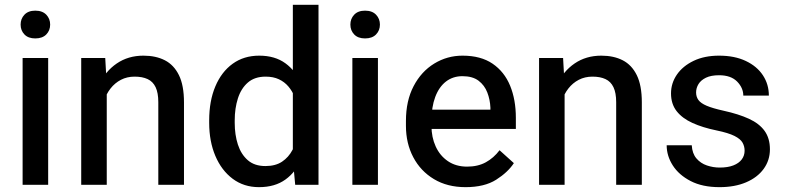

<svg xmlns="http://www.w3.org/2000/svg" viewBox="-20 -770 3273 800"><path d="M127 -725.6Q156.7 -725.6 172.9 -708.7Q189 -691.9 189 -667.5Q189 -643.1 172.9 -626.5Q156.7 -609.9 127 -609.9Q97.7 -609.9 81.8 -626.5Q65.9 -643.1 65.9 -667.5Q65.9 -691.9 81.8 -708.7Q97.7 -725.6 127 -725.6ZM180.7 0H74.2V-528.3H180.7Z M424.8 0H318.4V-528.3H418.5L424.8 -415.5ZM364.7 -284.7Q365.7 -358.9 392.3 -416Q418.9 -473.1 466.6 -505.6Q514.2 -538.1 577.6 -538.1Q629.4 -538.1 667 -518.8Q704.6 -499.5 725.6 -456.8Q746.6 -414.1 746.6 -343.3V0H639.6V-344.2Q639.6 -383.3 628.4 -406.7Q617.2 -430.2 595.2 -440.4Q573.2 -450.7 541 -450.7Q509.3 -450.7 483.9 -437.5Q458.5 -424.3 440.4 -401.1Q422.4 -377.9 412.8 -347.9Q403.3 -317.9 403.3 -283.7Z M1059.1 9.8Q996.1 9.8 949.5 -25.1Q902.8 -60.1 877.2 -120.6Q851.6 -181.2 851.6 -258.3V-268.6Q851.6 -349.1 877.2 -409.9Q902.8 -470.7 949.5 -504.4Q996.1 -538.1 1060.1 -538.1Q1125.5 -538.1 1169.2 -506.3Q1212.9 -474.6 1237.8 -417.2Q1262.7 -359.9 1270.5 -282.2V-243.2Q1262.7 -167.5 1238 -110.6Q1213.4 -53.7 1169.4 -22Q1125.5 9.8 1059.1 9.8ZM1085.9 -78.1Q1127.9 -78.1 1155.3 -96.4Q1182.6 -114.7 1198.5 -145Q1214.4 -175.3 1222.2 -212.4V-312.5Q1217.8 -340.8 1207.8 -365.7Q1197.8 -390.6 1181.6 -409.7Q1165.5 -428.7 1142.1 -439.7Q1118.7 -450.7 1086.9 -450.7Q1041 -450.7 1012.7 -426Q984.4 -401.4 971.2 -359.9Q958 -318.4 958 -268.6V-258.3Q958 -208.5 971.2 -167.7Q984.4 -127 1012.5 -102.5Q1040.5 -78.1 1085.9 -78.1ZM1210 0 1200.2 -106.4V-750H1307.1V0Z M1501 -725.6Q1530.8 -725.6 1546.9 -708.7Q1563 -691.9 1563 -667.5Q1563 -643.1 1546.9 -626.5Q1530.8 -609.9 1501 -609.9Q1471.7 -609.9 1455.8 -626.5Q1439.9 -643.1 1439.9 -667.5Q1439.9 -691.9 1455.8 -708.7Q1471.7 -725.6 1501 -725.6ZM1554.7 0H1448.2V-528.3H1554.7Z M1919.9 9.8Q1843.8 9.8 1788.1 -23.7Q1732.4 -57.1 1701.9 -115Q1671.4 -172.9 1671.4 -245.6V-266.1Q1671.4 -350.1 1703.4 -411.1Q1735.4 -472.2 1789.3 -505.1Q1843.3 -538.1 1907.2 -538.1Q1983.4 -538.1 2032.5 -504.6Q2081.5 -471.2 2105.5 -412.8Q2129.4 -354.5 2129.4 -279.3V-232.9H1727.5V-313H2023.4V-321.3Q2022 -354.5 2010.5 -384.5Q1999 -414.6 1974.1 -433.6Q1949.2 -452.6 1906.7 -452.6Q1867.2 -452.6 1838.1 -430.2Q1809.1 -407.7 1793.5 -366Q1777.8 -324.2 1777.8 -266.1V-245.6Q1777.8 -198.2 1795.4 -159.7Q1813 -121.1 1846.4 -98.4Q1879.9 -75.7 1926.3 -75.7Q1971.2 -75.7 2004.2 -93.8Q2037.1 -111.8 2061.5 -144L2121.1 -90.3Q2096.2 -52.2 2047.4 -21.2Q1998.5 9.8 1919.9 9.8Z M2332.5 0H2226.1V-528.3H2326.2L2332.5 -415.5ZM2272.5 -284.7Q2273.4 -358.9 2300 -416Q2326.7 -473.1 2374.3 -505.6Q2421.9 -538.1 2485.4 -538.1Q2537.1 -538.1 2574.7 -518.8Q2612.3 -499.5 2633.3 -456.8Q2654.3 -414.1 2654.3 -343.3V0H2547.4V-344.2Q2547.4 -383.3 2536.1 -406.7Q2524.9 -430.2 2502.9 -440.4Q2481 -450.7 2448.7 -450.7Q2417 -450.7 2391.6 -437.5Q2366.2 -424.3 2348.1 -401.1Q2330.1 -377.9 2320.6 -347.9Q2311 -317.9 2311 -283.7Z M2978 9.8Q2906.7 9.8 2857.7 -15.6Q2808.6 -41 2783.2 -80.8Q2757.8 -120.6 2757.8 -164.6H2862.3Q2864.3 -130.4 2881.8 -109.9Q2899.4 -89.4 2925.5 -80.6Q2951.7 -71.8 2978.5 -71.8Q3012.7 -71.8 3035.6 -80.8Q3058.6 -89.8 3070.6 -105.7Q3082.5 -121.6 3082.5 -142.1Q3082.5 -160.2 3074 -175.5Q3065.4 -190.9 3040.3 -203.6Q3015.1 -216.3 2965.3 -226.6Q2908.2 -238.3 2865.5 -257.6Q2822.8 -276.9 2799.3 -306.9Q2775.9 -336.9 2775.9 -380.9Q2775.9 -423.3 2800.3 -459Q2824.7 -494.6 2869.9 -516.4Q2915 -538.1 2976.1 -538.1Q3041 -538.1 3087.6 -515.9Q3134.3 -493.7 3158.9 -456.1Q3183.6 -418.5 3183.6 -371.6H3077.1Q3077.1 -403.8 3051.3 -430.2Q3025.4 -456.5 2976.1 -456.5Q2942.9 -456.5 2921.6 -446.3Q2900.4 -436 2890.4 -419.7Q2880.4 -403.3 2880.4 -384.8Q2880.4 -366.7 2890.1 -353.3Q2899.9 -339.8 2924.6 -329.3Q2949.2 -318.8 2995.1 -308.6Q3057.6 -294.9 3100.6 -275.1Q3143.6 -255.4 3165.8 -224.6Q3188 -193.8 3188 -147.9Q3188 -102.1 3161.9 -66.2Q3135.7 -30.3 3088.6 -10.3Q3041.5 9.8 2978 9.8Z"/></svg>

Font: Heebo Medium
Style: Regular
Weight: 500
Designer: Oded Ezer
Foundry: Ezer Type House
Version: Version 3.100